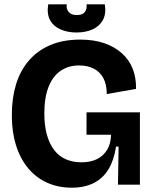

<svg xmlns="http://www.w3.org/2000/svg" viewBox="-20 -858 709 892"><path d="M313 14Q230 14 167 -26.5Q104 -67 69.5 -143Q35 -219 35 -324Q35 -402 54.5 -466Q74 -530 114 -576.5Q154 -623 213.5 -648.5Q273 -674 353 -674Q417 -674 465.5 -657Q514 -640 547.5 -609.5Q581 -579 597 -537.5Q613 -496 612 -445L476 -421Q476 -466 460 -495.5Q444 -525 415 -539.5Q386 -554 347 -554Q299 -554 262.5 -529.5Q226 -505 206 -455.5Q186 -406 186 -331Q186 -274 198 -231.5Q210 -189 232 -160.5Q254 -132 286 -118Q318 -104 358 -104Q401 -104 431 -119Q461 -134 478 -162.5Q495 -191 496 -232H382V-336H630V-216V0H528L531 -177H519Q510 -115 484.5 -72.5Q459 -30 416 -8Q373 14 313 14ZM204 -838H290Q287 -817 299 -802.5Q311 -788 337 -788Q363 -788 374 -802Q385 -816 382 -838H467Q474 -793 457.5 -764Q441 -735 409 -721Q377 -707 335 -707Q294 -707 261 -721.5Q228 -736 212.5 -764.5Q197 -793 204 -838Z"/></svg>

Font: Bricolage Grotesque 72pt
Style: Bold
Weight: 700
Designer: Mathieu Triay
Foundry: Atelier Triay
Version: Version 1.001;gftools[0.9.33.dev8+g029e19f]